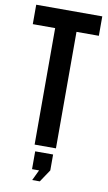

<svg xmlns="http://www.w3.org/2000/svg" viewBox="-97 -747 550 974"><g transform="rotate(10 178.0 -260.5)"><path d="M7.8 -600.1V-700.2H348.1V-600.1H232.9V0H123V-600.1ZM168 125H131.8V33.2H224.1V115.2L181.2 179.2H142.1Z"/></g></svg>

Font: Bebas Neue Bold
Style: Regular
Weight: 700
Designer: Ryoichi Tsunekawa
Foundry: Ryoichi Tsunekawa
Version: Version 1.300